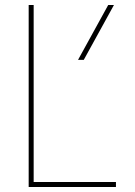

<svg xmlns="http://www.w3.org/2000/svg" viewBox="-20 -750 540 770"><path d="M95 0V-730H115V-20H445V0ZM316 -510H293L414 -730H437Z"/></svg>

Font: M PLUS 1 Code Thin
Style: Regular
Weight: 250
Designer: Coji Morishita
Foundry: UNDERFOREST DESIGN
Version: Version 1.002